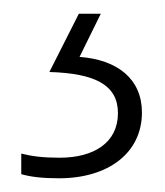

<svg xmlns="http://www.w3.org/2000/svg" viewBox="-20 -20 240 280"><path d="M187 144C187 95 151 67 96 63L127 0H95L52 85C119 87 152 104 152 145C152 188 117 210 67 210C43 210 27 208 11 204V234C25 238 42 240 66 240C138 240 187 203 187 144Z"/></svg>

Font: Noto Sans Gurmukhi UI ExtraLight
Style: Regular
Weight: 200
Designer: Jelle Bosma - Monotype Design Team
Foundry: Monotype Imaging Inc.
Version: Version 2.004